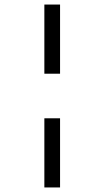

<svg xmlns="http://www.w3.org/2000/svg" viewBox="-20 -772 459 844"><path d="M244 -752V-448H175V-752ZM244 -252V52H175V-252Z"/></svg>

Font: Pathway Extreme 8pt Thin 12pt Light
Style: Regular
Weight: 300
Version: Version 1.001;gftools[0.9.26]